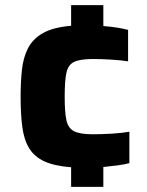

<svg xmlns="http://www.w3.org/2000/svg" viewBox="-20 -717 572 745"><path d="M256 8V-68Q191 -73 152 -91Q113 -109 93 -142Q73 -175 66.5 -224.5Q60 -274 60 -342Q60 -398 65 -445.5Q70 -493 88.5 -529.5Q107 -566 146.5 -588.5Q186 -611 256 -617V-697H381V-616Q440 -611 477 -601V-479Q453 -483 414 -485.5Q375 -488 341 -488Q290 -488 267 -476.5Q244 -465 237.5 -433.5Q231 -402 231 -342Q231 -283 237.5 -251.5Q244 -220 267 -208Q290 -196 340 -196Q375 -196 415.5 -198.5Q456 -201 482 -206V-84Q464 -79 437.5 -75.5Q411 -72 381 -69V8Z"/></svg>

Font: Saira Expanded
Style: Bold
Weight: 700
Width: 7
Designer: Hector Gatti with collaboration of the Omnibus-Type team
Foundry: Omnibus-Type
Version: Version 1.100; ttfautohint (v1.8.3)